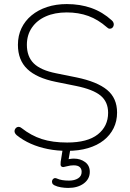

<svg xmlns="http://www.w3.org/2000/svg" viewBox="-20 -733 640 943"><path d="M310 8Q260 8 215 -1Q170 -10 131.5 -27Q93 -44 62 -69Q55 -75 52.5 -82Q50 -89 52.5 -95.5Q55 -102 60 -106Q65 -110 72 -110Q79 -110 86 -104Q133 -67 185.5 -50Q238 -33 310 -33Q410 -33 460.5 -73Q511 -113 511 -179Q511 -233 474 -263.5Q437 -294 353 -311L254 -331Q160 -350 114 -394Q68 -438 68 -513Q68 -558 85.5 -594.5Q103 -631 135 -657.5Q167 -684 211 -698.5Q255 -713 308 -713Q374 -713 429 -693.5Q484 -674 529 -633Q536 -627 538 -619.5Q540 -612 537.5 -605.5Q535 -599 530.5 -595.5Q526 -592 519 -592Q512 -592 505 -599Q462 -637 414 -654.5Q366 -672 308 -672Q249 -672 205 -652.5Q161 -633 136.5 -597Q112 -561 112 -513Q112 -455 146 -421.5Q180 -388 256 -373L355 -353Q457 -332 506 -291.5Q555 -251 555 -180Q555 -138 538 -103.5Q521 -69 489.5 -44Q458 -19 412.5 -5.5Q367 8 310 8ZM315 190Q298 190 279.5 187Q261 184 247 177Q239 173 236.5 166Q234 159 236.5 152.5Q239 146 245 143Q251 140 260 144Q271 149 285.5 151.5Q300 154 319 154Q346 154 363.5 143Q381 132 381 111Q381 96 371.5 87.5Q362 79 342 79Q334 79 326 80Q318 81 307 84Q297 87 292 87.5Q287 88 282 85Q278 82 277.5 76.5Q277 71 278 62L291 -20H329L316 55L298 53Q310 50 321.5 48Q333 46 343 46Q375 46 398 63Q421 80 421 111Q421 146 391.5 168Q362 190 315 190Z"/></svg>

Font: Nunito ExtraLight
Style: Regular
Weight: 200
Designer: Vernon Adams
Foundry: Vernon Adams
Version: Version 3.602